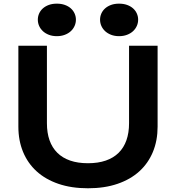

<svg xmlns="http://www.w3.org/2000/svg" viewBox="-20 -1011 955 1041"><path d="M79.6 -763.2H234.4V-342.8Q234.4 -291 248.5 -250.7Q262.7 -210.4 290.8 -182.6Q318.8 -154.8 360.4 -140.4Q401.9 -126 457 -126Q511.7 -126 553.5 -140.4Q595.2 -154.8 623.3 -182.6Q651.4 -210.4 665.5 -250.7Q679.7 -291 679.7 -342.8V-763.2H834.5V-324.2Q834.5 -249 809.1 -187.5Q783.7 -126 735.4 -82Q687 -38.1 616.9 -14.2Q546.9 9.8 457 9.8Q367.2 9.8 297.1 -14.2Q227.1 -38.1 178.7 -82Q130.4 -126 105 -187.5Q79.6 -249 79.6 -324.2ZM625.5 -814.9Q601.6 -814.9 582.5 -822.3Q563.5 -829.6 550 -842Q536.6 -854.5 529.5 -870.6Q522.5 -886.7 522.5 -904.3Q522.5 -921.9 529.5 -937.7Q536.6 -953.6 550 -965.6Q563.5 -977.5 582.5 -984.4Q601.6 -991.2 625.5 -991.2Q649.4 -991.2 668.7 -984.4Q688 -977.5 701.4 -965.6Q714.8 -953.6 721.9 -937.7Q729 -921.9 729 -904.3Q729 -886.7 721.9 -870.6Q714.8 -854.5 701.4 -842Q688 -829.6 668.7 -822.3Q649.4 -814.9 625.5 -814.9ZM288.1 -814.9Q264.2 -814.9 245.1 -822.3Q226.1 -829.6 212.6 -842Q199.2 -854.5 192.1 -870.6Q185.1 -886.7 185.1 -904.3Q185.1 -921.9 192.1 -937.7Q199.2 -953.6 212.6 -965.6Q226.1 -977.5 245.1 -984.4Q264.2 -991.2 288.1 -991.2Q312 -991.2 331.3 -984.4Q350.6 -977.5 364 -965.6Q377.4 -953.6 384.5 -937.7Q391.6 -921.9 391.6 -904.3Q391.6 -886.7 384.5 -870.6Q377.4 -854.5 364 -842Q350.6 -829.6 331.3 -822.3Q312 -814.9 288.1 -814.9Z"/></svg>

Font: Krona One
Style: Regular
Weight: 400
Version: Version 1.003